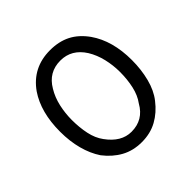

<svg xmlns="http://www.w3.org/2000/svg" viewBox="-144 -601 787 787"><g transform="rotate(-45 250.0 -207.5)"><path d="M389 -208Q389 -247 380 -285Q371 -323 352 -354Q314 -414 249 -414Q181 -414 146 -354Q127 -323 118.5 -285Q110 -247 110 -208Q110 -165 118 -127Q126 -89 146 -62Q190 -1 249 -1Q318 -1 352 -62Q372 -89 380.5 -127Q389 -165 389 -208ZM458 -208Q458 -153 445.5 -104.5Q433 -56 407 -23Q377 16 338 37.5Q299 59 249 59Q199 59 160 37.5Q121 16 91 -23Q67 -59 54.5 -106Q42 -153 42 -208Q42 -321 91 -393Q148 -474 249 -474Q300 -474 338.5 -454.5Q377 -435 407 -393Q458 -320 458 -208Z"/></g></svg>

Font: NanumGothicCoding
Style: Regular
Weight: 400
Monospace: yes
Designer: Kwon Bruce; Nicolas Noh; Sung-woo Choi; Go-un Cha; Soo-hyun Park;
Foundry: NHN Corporation
Version: Version 2.000;PS 1;hotconv 1.0.49;makeotf.lib2.0.14853